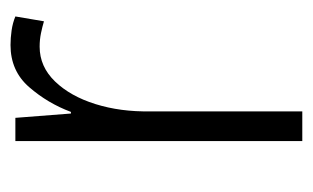

<svg xmlns="http://www.w3.org/2000/svg" viewBox="-132 -448 581 356"><g transform="rotate(-90 158.0 -270.5)"><path d="M252 -541Q265 -541 279 -539Q293 -537 305 -532L296 -479Q286 -482 274 -484.5Q262 -487 249 -487Q212 -487 184.5 -458.5Q157 -430 142.5 -383.5Q128 -337 129 -282V0H74V-532H117L125 -429H128Q144 -472 174 -506.5Q204 -541 252 -541Z"/></g></svg>

Font: Noto Sans Lao Condensed Light
Style: Regular
Weight: 300
Width: 3
Designer: Monotype Design Team
Foundry: Monotype Imaging Inc.
Version: Version 2.003; ttfautohint (v1.8.4.7-5d5b)